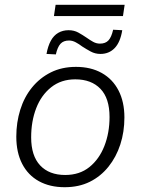

<svg xmlns="http://www.w3.org/2000/svg" viewBox="-20 -773 587 801"><path d="M250 8Q188 8 142.5 -17Q97 -42 72.5 -89.5Q48 -137 48 -203Q48 -262 64.5 -315Q81 -368 113.5 -408Q146 -448 192 -471Q238 -494 297 -494Q359 -494 404.5 -468.5Q450 -443 474.5 -395.5Q499 -348 499 -283Q499 -223 482 -170.5Q465 -118 432.5 -77.5Q400 -37 354.5 -14.5Q309 8 250 8ZM252 -43Q312 -43 353 -76Q394 -109 415.5 -164Q437 -219 437 -285Q437 -363 399 -402.5Q361 -442 294 -442Q235 -442 193.5 -409Q152 -376 131 -321.5Q110 -267 110 -200Q110 -123 147.5 -83Q185 -43 252 -43ZM205 -706 212 -753H500L493 -706ZM213 -546 174 -548Q180 -581 192 -603Q204 -625 223 -636Q242 -647 266 -647Q289 -647 307 -637Q325 -627 341 -616Q355 -606 368.5 -598.5Q382 -591 397 -591Q420 -591 432.5 -604.5Q445 -618 452 -649L490 -647Q482 -597 458.5 -572.5Q435 -548 399 -548Q377 -548 358.5 -558Q340 -568 323 -579Q310 -589 296 -596.5Q282 -604 268 -604Q245 -604 232.5 -590.5Q220 -577 213 -546Z"/></svg>

Font: Nunito Sans 12pt Light
Style: Italic
Weight: 300
Italic angle: -9°
Designer: Vernon Adams
Foundry: Vernon Adams
Version: Version 3.101;gftools[0.9.27]